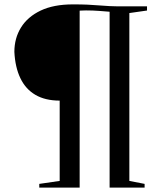

<svg xmlns="http://www.w3.org/2000/svg" viewBox="-20 -855 751 875"><path d="M252 -30.5V-396.5Q186 -396.5 141.2 -422.8Q96.5 -449 72.8 -498.8Q49 -548.5 45.5 -618.5Q45.5 -681 75.8 -729.8Q106 -778.5 165.2 -806.8Q224.5 -835 312 -835Q351 -835 378.5 -833.8Q406 -832.5 429.5 -830.5Q453 -828.5 479.2 -827.2Q505.5 -826 541 -826H650V-807L569.5 -795.5V-30.5L639 -17V0H479.5V-801.5Q462 -803 432.8 -805.2Q403.5 -807.5 372 -807.5Q363.5 -807.5 355.5 -807Q347.5 -806.5 343 -806.5V0H159V-17Z"/></svg>

Font: Merriweather 144pt
Style: Regular
Weight: 400
Version: Version 2.100